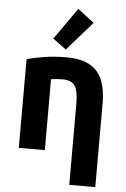

<svg xmlns="http://www.w3.org/2000/svg" viewBox="-64 -864 718 1095"><g transform="rotate(5 294.5 -317.0)"><path d="M375 185V-279Q375 -351 356 -381Q337 -411 285 -411Q251 -411 219 -406V0H70V-508Q108 -519 168 -528.5Q228 -538 294 -538Q384 -538 434 -507.5Q484 -477 504 -423Q524 -369 524 -297V185ZM288 -582 212 -638 339 -819 433 -747Z"/></g></svg>

Font: Ubuntu Sans ExtraBold
Style: Regular
Weight: 800
Designer: Dalton Maag Ltd
Foundry: Dalton Maag Ltd
Version: Version 1.006; ttfautohint (v1.8.4.7-5d5b)